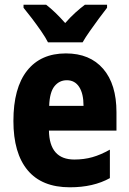

<svg xmlns="http://www.w3.org/2000/svg" viewBox="-20 -786 549 816"><path d="M260 -559Q362 -559 418.5 -493.5Q475 -428 475 -309V-231H188Q190 -108 296 -108Q337 -108 372.5 -118Q408 -128 447 -150V-29Q377 10 277 10Q158 10 97.5 -62.5Q37 -135 37 -272Q37 -412 95 -485.5Q153 -559 260 -559ZM264 -445Q232 -445 211.5 -419.5Q191 -394 189 -336H335Q335 -388 316.5 -416.5Q298 -445 264 -445ZM184 -606Q174 -626 155 -653.5Q136 -681 115.5 -708Q95 -735 80 -753V-766H176Q215 -736 257 -688Q280 -714 300.5 -732.5Q321 -751 341 -766H435V-753Q420 -734 400.5 -707.5Q381 -681 362 -654Q343 -627 331 -606Z"/></svg>

Font: Noto Sans Devanagari Condensed ExtraBold
Style: Regular
Weight: 800
Width: 3
Designer: Jelle Bosma - Monotype Design Team
Foundry: Monotype Imaging Inc.
Version: Version 2.004; ttfautohint (v1.8.4.7-5d5b)